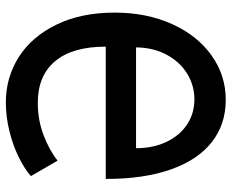

<svg xmlns="http://www.w3.org/2000/svg" viewBox="-86 -682 773 640"><g transform="rotate(-90 300.0 -362.5)"><path d="M577.5 -366.5Q577.5 -260 539.5 -175.5Q501.5 -91 435 -43.5Q368.5 4 286.5 4Q205 4 145.8 -42.5Q86.5 -89 54.8 -178.8Q23 -268.5 23 -396H464Q464 -507 415.5 -564.8Q367 -622.5 277 -622.5Q218.5 -622.5 167.8 -602.8Q117 -583 84 -556.5L32.5 -645.5Q57 -667 96 -686.2Q135 -705.5 182.8 -717.2Q230.5 -729 278.5 -729Q361.5 -729 429.5 -685.8Q497.5 -642.5 537.5 -560.2Q577.5 -478 577.5 -366.5ZM288 -100.5Q335 -100.5 374.5 -125Q414 -149.5 437.5 -193.8Q461 -238 461.5 -295H125.5Q125.5 -238 146.5 -193.8Q167.5 -149.5 204.5 -125Q241.5 -100.5 288 -100.5Z"/></g></svg>

Font: JuliaMono Medium
Style: Regular
Weight: 500
Monospace: yes
Designer: cormullion
Foundry: corm
Version: Version 0.054; ttfautohint (v1.8.4)